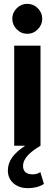

<svg xmlns="http://www.w3.org/2000/svg" viewBox="-20 -759 284 1000"><path d="M122 -583Q90 -583 67 -606.5Q44 -630 44 -661Q44 -693 67 -716Q90 -739 122 -739Q154 -739 177 -716Q200 -693 200 -661Q200 -630 177 -606.5Q154 -583 122 -583ZM126 221Q79 221 50 195.5Q21 170 21 129Q21 93 42.5 62Q64 31 111 0H54V-521H191V0Q144 28 122 53.5Q100 79 100 105Q100 149 151 149Q174 149 190 137L209 199Q174 221 126 221Z"/></svg>

Font: Red Hat Display
Style: Bold
Weight: 700
Designer: Pentagram, MCKL
Foundry: Pentagram, MCKL
Version: Version 1.023; ttfautohint (v1.8.3)